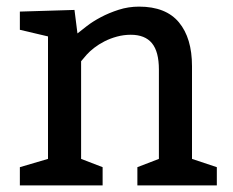

<svg xmlns="http://www.w3.org/2000/svg" viewBox="-20 -560 705 580"><path d="M205 -530 214 -459Q224 -467 242 -481Q260 -495 284.5 -508Q309 -521 338.5 -530.5Q368 -540 400 -540Q481 -540 520.5 -492.5Q560 -445 560 -360V-80L635 -55V0H395V-55L460 -80V-350Q460 -404 439 -429.5Q418 -455 375 -455Q354 -455 333.5 -449.5Q313 -444 295.5 -435Q278 -426 264.5 -415.5Q251 -405 242 -395L225 -375V-80L290 -55V0H40V-55L125 -80V-450L40 -470V-525Z"/></svg>

Font: Bitter
Style: Regular
Weight: 400
Designer: Sol Matas
Foundry: Sol Matas
Version: Version 1.001